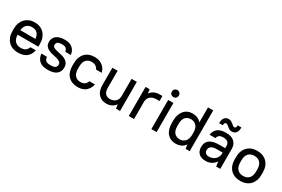

<svg xmlns="http://www.w3.org/2000/svg" viewBox="87 -1776 4192 2855"><g transform="rotate(30 2183.0 -348.5)"><path d="M270 8Q220 8 178.5 -8.5Q137 -25 107.5 -56Q78 -87 61.5 -131Q45 -175 45 -231V-269Q45 -324 61.5 -368Q78 -412 108 -443Q138 -474 179 -491Q220 -508 270 -508Q320 -508 361.5 -491.5Q403 -475 432.5 -444Q462 -413 478.5 -368.5Q495 -324 495 -269V-221H139Q141 -148 177 -111Q213 -74 270 -74Q329 -74 356 -95Q383 -116 398 -155H490Q475 -81 423 -36.5Q371 8 270 8ZM270 -426Q216 -426 181.5 -394.5Q147 -363 140 -299H399Q393 -365 360 -395.5Q327 -426 270 -426Z M785 8Q688 8 640.5 -35Q593 -78 585 -155H679Q683 -133 689.5 -117Q696 -101 708 -91Q720 -81 739 -76.5Q758 -72 785 -72Q846 -72 868.5 -89.5Q891 -107 891 -140Q891 -170 869 -185.5Q847 -201 814 -210Q781 -219 743 -226.5Q705 -234 672 -249Q639 -264 617 -290.5Q595 -317 595 -365Q595 -396 606.5 -422Q618 -448 641.5 -467Q665 -486 701 -497Q737 -508 785 -508Q875 -508 921 -466.5Q967 -425 975 -355H881Q873 -392 853 -410Q833 -428 785 -428Q731 -428 710 -411Q689 -394 689 -365Q689 -338 711 -325.5Q733 -313 766 -305Q799 -297 837 -289.5Q875 -282 908 -266Q941 -250 963 -220.5Q985 -191 985 -140Q985 -75 937 -33.5Q889 8 785 8Z M1300 8Q1196 8 1135.5 -54Q1075 -116 1075 -231V-269Q1075 -326 1091 -370Q1107 -414 1136 -445Q1165 -476 1207 -492Q1249 -508 1300 -508Q1344 -508 1378.5 -496Q1413 -484 1438.5 -463.5Q1464 -443 1480.5 -415Q1497 -387 1505 -355H1409Q1398 -381 1371.5 -401.5Q1345 -422 1295 -422Q1238 -422 1203.5 -384Q1169 -346 1169 -269V-231Q1169 -155 1204 -116.5Q1239 -78 1295 -78Q1346 -78 1372 -99Q1398 -120 1409 -155H1505Q1490 -83 1439 -37.5Q1388 8 1300 8Z M1790 8Q1707 8 1656 -46.5Q1605 -101 1605 -205V-500H1695V-205Q1695 -141 1724.5 -109.5Q1754 -78 1805 -78Q1862 -78 1897.5 -111.5Q1933 -145 1935 -199V-500H2025V0H1955L1946 -69Q1920 -32 1880 -12Q1840 8 1790 8Z M2175 -500H2245L2254 -432Q2280 -469 2320 -488.5Q2360 -508 2410 -508H2460V-422H2410Q2341 -422 2304 -388Q2267 -354 2265 -300V0H2175Z M2563 -500H2653V0H2563ZM2608 -576Q2582 -576 2565 -593Q2548 -610 2548 -636Q2548 -662 2565 -679Q2582 -696 2608 -696Q2634 -696 2651 -679Q2668 -662 2668 -636Q2668 -610 2651 -593Q2634 -576 2608 -576Z M2978 8Q2935 8 2899 -7.5Q2863 -23 2836.5 -53Q2810 -83 2795.5 -127.5Q2781 -172 2781 -231V-269Q2781 -327 2796 -371.5Q2811 -416 2837.5 -446.5Q2864 -477 2900 -492.5Q2936 -508 2979 -508Q3077 -508 3131 -442V-700H3221V0H3151L3141 -71Q3115 -31 3073.5 -11.5Q3032 8 2978 8ZM3003 -78Q3057 -78 3093 -115Q3129 -152 3131 -223V-276Q3129 -348 3093 -385Q3057 -422 3003 -422Q2943 -422 2909 -384.5Q2875 -347 2875 -269V-231Q2875 -154 2909.5 -116Q2944 -78 3003 -78Z M3496 8Q3418 8 3377 -31.5Q3336 -71 3336 -140Q3336 -178 3348 -208.5Q3360 -239 3386.5 -260Q3413 -281 3454.5 -292Q3496 -303 3556 -303H3656V-340Q3656 -382 3631.5 -405Q3607 -428 3556 -428Q3505 -428 3482.5 -409Q3460 -390 3456 -360H3356Q3360 -424 3408.5 -466Q3457 -508 3556 -508Q3650 -508 3698 -463Q3746 -418 3746 -340V0H3676L3665 -82Q3638 -39 3594.5 -15.5Q3551 8 3496 8ZM3506 -72Q3539 -72 3566.5 -83Q3594 -94 3614 -112.5Q3634 -131 3645 -156Q3656 -181 3656 -209V-227H3556Q3487 -227 3458.5 -203.5Q3430 -180 3430 -142Q3430 -110 3450 -91Q3470 -72 3506 -72ZM3616 -565Q3590 -565 3571.5 -575.5Q3553 -586 3538.5 -598Q3524 -610 3511.5 -620.5Q3499 -631 3486 -631Q3472 -631 3463 -619.5Q3454 -608 3454 -580H3391Q3391 -645 3417.5 -675Q3444 -705 3486 -705Q3512 -705 3530.5 -694.5Q3549 -684 3563.5 -672Q3578 -660 3590 -649.5Q3602 -639 3616 -639Q3630 -639 3639 -650.5Q3648 -662 3648 -690H3711Q3711 -625 3684.5 -595Q3658 -565 3616 -565Z M4091 8Q4038 8 3995.5 -8.5Q3953 -25 3923 -55.5Q3893 -86 3877 -130.5Q3861 -175 3861 -231V-269Q3861 -324 3877.5 -368.5Q3894 -413 3924 -444Q3954 -475 3996.5 -491.5Q4039 -508 4091 -508Q4143 -508 4185.5 -491.5Q4228 -475 4258 -444.5Q4288 -414 4304.5 -369.5Q4321 -325 4321 -269V-231Q4321 -175 4304.5 -131Q4288 -87 4258 -56Q4228 -25 4185.5 -8.5Q4143 8 4091 8ZM4091 -78Q4154 -78 4190.5 -116.5Q4227 -155 4227 -231V-269Q4227 -344 4190.5 -383Q4154 -422 4091 -422Q4028 -422 3991.5 -383.5Q3955 -345 3955 -269V-231Q3955 -156 3991.5 -117Q4028 -78 4091 -78Z"/></g></svg>

Font: Retni Sans Medium
Style: Regular
Weight: 500
Designer: Vitaly Kuzmin
Foundry: ParaType Ltd.
Version: Version 1.00;March 2, 2019;FontCreator 11.5.0.2425 64-bit; t